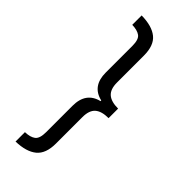

<svg xmlns="http://www.w3.org/2000/svg" viewBox="-297 -827 998 998"><g transform="rotate(45 202.0 -328.5)"><path d="M330 -293Q279 -293 254.5 -271.5Q230 -250 230 -201V-6Q230 68 190.5 100.5Q151 133 74 135V66Q112 65 132 50Q152 35 152 -12V-206Q152 -305 238 -326V-331Q152 -351 152 -450V-646Q152 -693 132 -707.5Q112 -722 74 -723V-792Q151 -791 190.5 -759Q230 -727 230 -652V-455Q230 -406 254.5 -384.5Q279 -363 330 -363Z"/></g></svg>

Font: Noto Sans Bengali UI Condensed
Style: Regular
Weight: 400
Width: 3
Designer: Jelle Bosma - Monotype Design Team
Foundry: Monotype Imaging Inc.
Version: Version 2.003